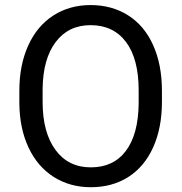

<svg xmlns="http://www.w3.org/2000/svg" viewBox="-20 -741 728 770"><path d="M629.4 -332.5Q629.4 -228 594.2 -150.1Q559.1 -72.3 494.6 -31.2Q430.2 9.8 344.2 9.8Q260.3 9.8 195.3 -31.5Q130.4 -72.8 94.5 -149.2Q58.6 -225.6 57.6 -326.2V-377.4Q57.6 -480 93.3 -558.6Q128.9 -637.2 194.1 -679Q259.3 -720.7 343.3 -720.7Q428.7 -720.7 493.9 -679.4Q559.1 -638.2 594.2 -559.8Q629.4 -481.4 629.4 -377.4ZM536.1 -378.4Q536.1 -504.9 485.4 -572.5Q434.6 -640.1 343.3 -640.1Q254.4 -640.1 203.4 -572.5Q152.3 -504.9 150.9 -384.8V-332.5Q150.9 -210 202.4 -139.9Q253.9 -69.8 344.2 -69.8Q435.1 -69.8 484.9 -136Q534.7 -202.1 536.1 -325.7Z"/></svg>

Font: RobotoInd
Style: Regular
Weight: 400
Designer: Google
Version: Version 2.001101; 2014